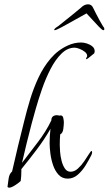

<svg xmlns="http://www.w3.org/2000/svg" viewBox="-20 -843 504 890"><path d="M22 27Q20 27 17 25.5Q14 24 15 21Q17 6 20 -15.5Q23 -37 36 -48Q63 -167 93 -285Q104 -330 119.5 -381.5Q135 -433 158 -482.5Q181 -532 214.5 -571.5Q248 -611 294 -632Q324 -646 356 -646Q368 -646 382.5 -641.5Q397 -637 408 -628Q419 -619 419 -605Q419 -602 417 -596Q414 -594 406 -587Q398 -580 390.5 -574.5Q383 -569 381 -568Q379 -570 379 -571Q379 -574 381.5 -577Q384 -580 384 -584Q384 -594 373.5 -602.5Q363 -611 349 -616.5Q335 -622 326 -622Q293 -622 265 -594.5Q237 -567 214.5 -523.5Q192 -480 175 -431Q158 -382 146 -339.5Q134 -297 127 -271Q103 -180 82 -88Q117 -134 155 -183.5Q193 -233 218 -285Q218 -298 225.5 -303.5Q233 -309 243 -309Q248 -309 256 -307Q258 -308 261 -308Q271 -308 273.5 -295.5Q276 -283 276 -276Q276 -265 273.5 -245.5Q271 -226 259 -220Q258 -208 257.5 -196Q257 -184 257 -171Q257 -160 258.5 -139.5Q260 -119 265.5 -97.5Q271 -76 281 -61.5Q291 -47 307 -47Q325 -47 341 -61.5Q357 -76 370 -95Q383 -114 392 -128.5Q401 -143 404 -143Q407 -143 407 -137Q407 -131 403 -123Q393 -103 377.5 -77.5Q362 -52 341 -33.5Q320 -15 294 -15Q268 -15 251.5 -33Q235 -51 226 -77.5Q217 -104 213.5 -132Q210 -160 210 -179Q210 -196 211 -213Q212 -230 214 -246Q186 -197 150.5 -150Q115 -103 79 -59V-49Q79 -27 76 -4Q69 3 51 15Q33 27 22 27ZM233 -703Q233 -703 232 -703.5Q231 -704 231 -705Q233 -710 239.5 -715Q246 -720 250 -722Q262 -732 282.5 -748Q303 -764 323.5 -781Q344 -798 356 -808Q371 -823 388 -823Q404 -823 411 -808Q416 -798 424.5 -781Q433 -764 442 -748Q451 -732 457 -722Q459 -720 462 -715Q465 -710 463 -705Q461 -703 459 -703Q454 -703 438.5 -719Q423 -735 406.5 -753.5Q390 -772 381 -781Q354 -766 322 -748Q290 -730 265 -716.5Q240 -703 233 -703Z"/></svg>

Font: Moon Dance
Style: Regular
Weight: 400
Designer: Robert E. Leuschke
Foundry: Robert E. Leuschke
Version: Version 1.010; ttfautohint (v1.8.3)